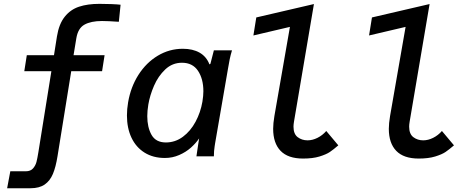

<svg xmlns="http://www.w3.org/2000/svg" viewBox="-20 -811 2440 996"><path d="M33.5 77.5H114Q138.5 77.5 151.5 62.5Q164.5 47.5 169.2 29Q174 10.5 179 -21L246.5 -441.5H106L119 -524.5H260L275.5 -622.5Q286 -687 315.8 -724.2Q345.5 -761.5 390 -776.2Q434.5 -791 495.5 -791Q525 -791 557 -789.8Q589 -788.5 605.5 -786.5L596.5 -698Q539.5 -702 509 -702Q452 -702 418.2 -683.2Q384.5 -664.5 376 -612.5L361.5 -524.5H522.5L509.5 -441.5H349.5L278.5 -1.5Q269.5 55.5 254.5 91.2Q239.5 127 211.8 146.2Q184 165.5 138 165.5H17Z M638.5 -212Q638.5 -245 644.5 -280Q658 -359.5 698.2 -422.8Q738.5 -486 798.5 -522Q858.5 -558 928.5 -558Q980 -558 1015.5 -537.8Q1051 -517.5 1066.5 -477L1071.5 -480L1089.5 -550H1183.5Q1176 -525 1171.5 -503.2Q1167 -481.5 1162.5 -453.5L1096 -68.5Q1095.5 -65 1093.5 -52.5Q1091.5 -40 1090.5 -27.5Q1089.5 -15 1089.5 0H999Q1000.5 -11.5 1003.5 -30.8Q1006.5 -50 1008 -61L1013 -93Q996.5 -68.5 970.5 -45.2Q944.5 -22 909.5 -6.8Q874.5 8.5 835.5 8.5Q774.5 8.5 730 -19.2Q685.5 -47 662 -96.8Q638.5 -146.5 638.5 -212ZM1030 -283.5Q1035 -314.5 1035 -337.5Q1035 -402 1007 -443.8Q979 -485.5 924 -485.5Q874 -485.5 837.2 -450.8Q800.5 -416 779 -366.2Q757.5 -316.5 749.5 -269Q744 -236 744 -208.5Q744 -150.5 766.2 -111.2Q788.5 -72 840.5 -72Q889 -72 928.8 -101.5Q968.5 -131 994.5 -179.5Q1020.5 -228 1030 -283.5Z M1397 -143Q1397 -170.5 1403.5 -209.5L1484 -671.5L1294.5 -627L1309.5 -720.5L1608.5 -790L1505 -179.5Q1502.5 -164.5 1502.5 -154Q1502.5 -116 1524.2 -99.5Q1546 -83 1575.5 -83Q1601 -83 1627 -96Q1653 -109 1672.5 -131.5L1735 -57Q1709.5 -35 1691 -22.5Q1672.5 -10 1637.5 0.8Q1602.5 11.5 1552 11.5Q1474 11.5 1435.5 -28.5Q1397 -68.5 1397 -143Z M1997 -143Q1997 -170.5 2003.5 -209.5L2084 -671.5L1894.5 -627L1909.5 -720.5L2208.5 -790L2105 -179.5Q2102.5 -164.5 2102.5 -154Q2102.5 -116 2124.2 -99.5Q2146 -83 2175.5 -83Q2201 -83 2227 -96Q2253 -109 2272.5 -131.5L2335 -57Q2309.5 -35 2291 -22.5Q2272.5 -10 2237.5 0.8Q2202.5 11.5 2152 11.5Q2074 11.5 2035.5 -28.5Q1997 -68.5 1997 -143Z"/></svg>

Font: JuliaMono MediumItalic
Style: Regular
Weight: 500
Italic angle: -9°
Monospace: yes
Designer: cormullion
Foundry: corm
Version: Version 0.049; ttfautohint (v1.8.4)